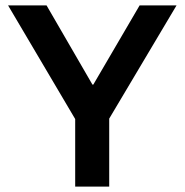

<svg xmlns="http://www.w3.org/2000/svg" viewBox="-20 -695 688 715"><path d="M260 0V-251.7L10 -675H153.3L324.2 -380H327.5L500 -675H637.5L386.7 -253.3V0Z"/></svg>

Font: Funnel Display SemiBold
Style: Regular
Weight: 600
Designer: NORD ID, Kristian Moeller
Foundry: Dicotype
Version: Version 1.000